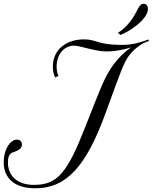

<svg xmlns="http://www.w3.org/2000/svg" viewBox="-20 -999 824 1038"><path d="M784.2 -785.6C730.5 -767.1 696.8 -756.3 635.7 -756.3C507.8 -756.3 503.9 -786.1 433.6 -786.1C337.9 -786.1 265.6 -730.5 265.6 -638.7C265.6 -614.3 271 -594.7 278.8 -579.6L295.9 -589.4C289.6 -602.5 286.1 -619.1 286.1 -639.2C286.1 -706.5 328.6 -752 378.4 -752C418.9 -752 490.2 -720.7 559.1 -720.7C595.2 -720.7 644.5 -729 688.5 -742.7C639.6 -709.5 598.1 -661.6 568.4 -611.8C539.6 -564 519.5 -512.7 440.9 -312.5C342.8 -62.5 290.5 0.5 162.6 0.5C75.7 0.5 22.9 -46.9 22.9 -120.6C22.9 -149.4 29.8 -168.9 50.8 -175.8C71.3 -182.6 98.6 -191.9 98.6 -217.8C98.6 -234.4 87.9 -244.1 71.3 -244.1C33.7 -244.1 0 -188.5 0 -122.6C0 -34.7 59.1 19 171.9 19C338.9 19 446.3 -100.1 550.3 -386.2C630.9 -608.9 648.9 -657.2 672.9 -691.9C697.8 -727.5 741.2 -765.1 784.2 -776.9ZM630.9 -810.1C674.8 -825.2 779.8 -893.6 779.8 -950.7C779.8 -965.8 772.5 -978.5 756.8 -978.5C729 -978.5 727.1 -940.9 688 -887.7C665 -856.9 637.2 -832 617.2 -822.3Z"/></svg>

Font: Petit Formal Script
Style: Regular
Weight: 400
Designer: Pablo Impallari, Brenda Gallo, Rodrigo Fuenzalida
Foundry: Pablo Impallari, Brenda Gallo, Rodrigo Fuenzalida
Version: Version 1.001